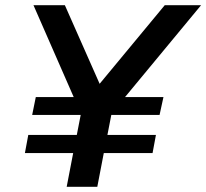

<svg xmlns="http://www.w3.org/2000/svg" viewBox="-20 -720 795 740"><path d="M237 0H355L380 -130H568L581 -200H394L409 -277H595L610 -346H462L755 -700H615L364 -397L230 -700H109L264 -346H118L104 -277H291L276 -200H89L76 -130H262Z"/></svg>

Font: Uncut Sans Semibold Italic
Style: Regular
Weight: 600
Italic angle: -11°
Designer: Kasper Nordkvist
Foundry: UNCUT.wtf
Version: Version 1.304;Glyphs 3.2 (3246)